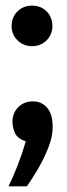

<svg xmlns="http://www.w3.org/2000/svg" viewBox="-20 -491 236 678"><path d="M93 -328Q63 -328 42 -348.5Q21 -369 21 -399Q21 -430 41.5 -450.5Q62 -471 93 -471Q125 -471 145 -450.5Q165 -430 165 -399Q165 -369 144.5 -348.5Q124 -328 93 -328ZM10 167Q27 132 42.5 92.5Q58 53 71 8Q41 -2 32.5 -22Q24 -42 24 -61Q24 -92 44.5 -112.5Q65 -133 96 -133Q127 -133 146.5 -110.5Q166 -88 166 -42Q166 -9 151 29.5Q136 68 115 104Q94 140 75 167Z"/></svg>

Font: Alata
Style: Regular
Weight: 400
Designer: Spyros Zevelakis, Eben Sorkin
Foundry: Spyros Zevelakis
Version: Version 1.005; ttfautohint (v1.8.4.7-5d5b)